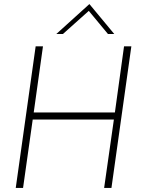

<svg xmlns="http://www.w3.org/2000/svg" viewBox="-20 -925 696 945"><path d="M57.5 0H93.5L141 -336.5H540.5L492.5 0H528.5L626.5 -697H590.5L545.5 -371.5H146L191.5 -697H155.5ZM257 -757.5H289.5L417 -871.5L511.5 -757.5H542.5L420 -905Z"/></svg>

Font: HK Grotesk ExtraLight
Style: Italic
Weight: 200
Italic angle: -16°
Designer: Alfredo Marco Pradil
Foundry: Hanken Design Co.
Version: Version 3.001;FEAKit 1.0